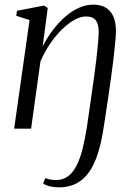

<svg xmlns="http://www.w3.org/2000/svg" viewBox="-20 -555 579 828"><path d="M233.5 253Q212 253 194 248.2Q176 243.5 166 236L175.5 213Q183.5 216.5 196.2 219Q209 221.5 220.5 221.5Q251.5 221.5 273.2 205.2Q295 189 310.2 159Q325.5 129 336 87.2Q346.5 45.5 354.5 -5.5Q357.5 -27 362.5 -60.5Q367.5 -94 373 -133.5Q378.5 -173 384.5 -214.5Q390.5 -256 395 -294.2Q399.5 -332.5 402.2 -363.5Q405 -394.5 405.5 -412Q406 -437.5 400.5 -453.2Q395 -469 383 -476.5Q371 -484 350 -484Q328 -484 301.5 -469.5Q275 -455 248 -428.8Q221 -402.5 196.8 -367.2Q172.5 -332 154.5 -290.5L114 0H41L107.5 -468.5L50 -487L53.5 -508.5L169.5 -531L186 -521L164 -355.5Q184 -394 209 -426.8Q234 -459.5 262.2 -483.8Q290.5 -508 320.8 -521.5Q351 -535 382.5 -535Q414 -535 435.8 -522.2Q457.5 -509.5 469 -483.5Q480.5 -457.5 480 -416.5Q479.5 -397.5 476.5 -367Q473.5 -336.5 469 -298Q464.5 -259.5 458.5 -217Q452.5 -174.5 446.2 -131.8Q440 -89 434 -50.2Q428 -11.5 423 19.5Q409.5 99 385 150.8Q360.5 202.5 323.2 227.8Q286 253 233.5 253Z"/></svg>

Font: Merriweather 96pt Light
Style: Italic
Weight: 300
Italic angle: -7.8°
Version: Version 2.101